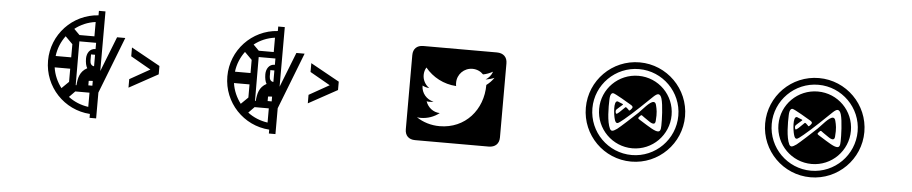

<svg xmlns="http://www.w3.org/2000/svg" viewBox="-41 -942 6083 1280"><g transform="rotate(5 3000.0 -302.0)"><path d="M374 -125C345 -163 324 -209 317 -259H421V-171ZM563 -111V-16C513 -23 467 -42 429 -71L468 -111ZM317 -335C323 -386 343 -433 372 -472L421 -423V-335ZM466 -446H578V-404C539 -405 520 -370 520 -336C520 -310 525 -285 534 -272C485 -246 476 -202 472 -153H467ZM551 -366H578V-289C561 -290 551 -304 551 -324ZM551 -189C551 -189 563 -191 578 -191V-159H551ZM425 -526C464 -557 511 -577 563 -584V-488H463ZM269 -300C269 -125 405 19 578 30V56H622V-117L769 -495H714L622 -261V-660H578V-630C405 -619 269 -475 269 -300ZM1012 -273V-329L819 -436V-377L954 -300L819 -224V-167Z M1574 -125C1545 -163 1524 -209 1517 -259H1621V-171ZM1763 -111V-16C1713 -23 1667 -42 1629 -71L1668 -111ZM1517 -335C1523 -386 1543 -433 1572 -472L1621 -423V-335ZM1666 -446H1778V-404C1739 -405 1720 -370 1720 -336C1720 -310 1725 -285 1734 -272C1685 -246 1676 -202 1672 -153H1667ZM1751 -366H1778V-289C1761 -290 1751 -304 1751 -324ZM1751 -189C1751 -189 1763 -191 1778 -191V-159H1751ZM1625 -526C1664 -557 1711 -577 1763 -584V-488H1663ZM1469 -300C1469 -125 1605 19 1778 30V56H1822V-117L1969 -495H1914L1822 -261V-660H1778V-630C1605 -619 1469 -475 1469 -300ZM2212 -273V-329L2019 -436V-377L2154 -300L2019 -224V-167Z M2907 -92C2849 -92 2796 -109 2752 -138C2760 -137 2768 -136 2776 -136C2823 -136 2867 -152 2901 -179C2857 -180 2820 -210 2807 -250C2813 -248 2819 -248 2826 -248C2835 -248 2844 -249 2853 -251C2806 -261 2771 -302 2771 -350V-352C2785 -344 2801 -340 2817 -339C2790 -357 2772 -388 2772 -423C2772 -442 2777 -459 2786 -474C2836 -413 2910 -373 2994 -368C2992 -376 2992 -384 2992 -391C2992 -447 3037 -492 3093 -492C3122 -492 3148 -480 3166 -461C3189 -465 3211 -474 3231 -485C3223 -461 3207 -442 3186 -429C3207 -432 3226 -437 3244 -445C3231 -425 3213 -407 3194 -393C3194 -227 3079 -92 2907 -92ZM3315 -548C3315 -590 3289 -615 3245 -615H2753C2710 -615 2685 -590 2685 -548V-52C2685 -10 2710 15 2753 15H3245C3289 15 3315 -10 3315 -52Z M4165 -345C4185 -333 4179 -326 4168 -313C4157 -301 4155 -308 4155 -308C4155 -308 4153 -311 4143 -320C4133 -330 4130 -325 4130 -325C4130 -325 4115 -310 4094 -290C4084 -281 4078 -277 4075 -277C4072 -277 4071 -281 4069 -286C4065 -300 4074 -307 4074 -307C4074 -307 4101 -332 4110 -339C4119 -346 4107 -346 4083 -357C4080 -359 4077 -360 4074 -360C4047 -360 4058 -270 4067 -240C4072 -222 4078 -216 4085 -216C4095 -216 4109 -230 4130 -246C4183 -289 4280 -383 4311 -413C4324 -425 4334 -431 4341 -431C4353 -431 4360 -420 4365 -404C4378 -361 4381 -260 4380 -225C4380 -193 4373 -184 4360 -184C4356 -184 4350 -185 4344 -187C4317 -195 4246 -244 4231 -252C4217 -261 4222 -263 4231 -274C4242 -288 4247 -280 4247 -280C4247 -280 4271 -262 4297 -245C4310 -236 4319 -233 4326 -233C4336 -233 4339 -242 4340 -252C4345 -309 4339 -331 4333 -356C4330 -371 4323 -377 4315 -377C4289 -377 4245 -320 4220 -296C4187 -265 4110 -194 4089 -178C4075 -168 4064 -162 4056 -162C4050 -162 4045 -166 4041 -173C4018 -219 4018 -317 4020 -368C4021 -404 4032 -412 4041 -412C4053 -412 4152 -353 4165 -345ZM3912 -300C3912 -458 4041 -587 4200 -587C4358 -587 4487 -458 4487 -300C4487 -141 4358 -12 4200 -12C4041 -12 3912 -141 3912 -300ZM3957 -300C3957 -166 4066 -57 4200 -57C4334 -57 4442 -166 4442 -300C4442 -434 4334 -542 4200 -542C4066 -542 3957 -434 3957 -300ZM3868 -300C3868 -117 4016 32 4200 32C4383 32 4532 -117 4532 -300C4532 -483 4383 -632 4200 -632C4016 -632 3868 -483 3868 -300Z M5365 -345C5385 -333 5379 -326 5368 -313C5357 -301 5355 -308 5355 -308C5355 -308 5353 -311 5343 -320C5333 -330 5330 -325 5330 -325C5330 -325 5315 -310 5294 -290C5284 -281 5278 -277 5275 -277C5272 -277 5271 -281 5269 -286C5265 -300 5274 -307 5274 -307C5274 -307 5301 -332 5310 -339C5319 -346 5307 -346 5283 -357C5280 -359 5277 -360 5274 -360C5247 -360 5258 -270 5267 -240C5272 -222 5278 -216 5285 -216C5295 -216 5309 -230 5330 -246C5383 -289 5480 -383 5511 -413C5524 -425 5534 -431 5541 -431C5553 -431 5560 -420 5565 -404C5578 -361 5581 -260 5580 -225C5580 -193 5573 -184 5560 -184C5556 -184 5550 -185 5544 -187C5517 -195 5446 -244 5431 -252C5417 -261 5422 -263 5431 -274C5442 -288 5447 -280 5447 -280C5447 -280 5471 -262 5497 -245C5510 -236 5519 -233 5526 -233C5536 -233 5539 -242 5540 -252C5545 -309 5539 -331 5533 -356C5530 -371 5523 -377 5515 -377C5489 -377 5445 -320 5420 -296C5387 -265 5310 -194 5289 -178C5275 -168 5264 -162 5256 -162C5250 -162 5245 -166 5241 -173C5218 -219 5218 -317 5220 -368C5221 -404 5232 -412 5241 -412C5253 -412 5352 -353 5365 -345ZM5112 -300C5112 -458 5241 -587 5400 -587C5558 -587 5687 -458 5687 -300C5687 -141 5558 -12 5400 -12C5241 -12 5112 -141 5112 -300ZM5157 -300C5157 -166 5266 -57 5400 -57C5534 -57 5642 -166 5642 -300C5642 -434 5534 -542 5400 -542C5266 -542 5157 -434 5157 -300ZM5068 -300C5068 -117 5216 32 5400 32C5583 32 5732 -117 5732 -300C5732 -483 5583 -632 5400 -632C5216 -632 5068 -483 5068 -300Z"/></g></svg>

Font: CryptoKit 1.4
Style: Regular
Weight: 400
Monospace: yes
Designer: Oceane Juvin
Foundry: http://www.head-geneve.ch
Version: Version 1.000